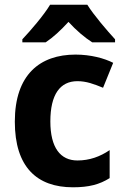

<svg xmlns="http://www.w3.org/2000/svg" viewBox="-20 -786 528 816"><path d="M351 -766H193C166 -721 110 -656 75 -619V-606H174C207 -628 238 -657 271 -693C304 -657 339 -627 372 -606H469V-619C436 -655 379 -721 351 -766ZM290 10C358 10 403 -2 446 -29V-148C405 -120 360 -104 309 -104C237 -104 194 -158 194 -270C194 -384 235 -441 309 -441C347 -441 379 -429 418 -413L461 -519C424 -538 366 -554 301 -554C150 -554 43 -469 43 -269C43 -76 137 10 290 10Z"/></svg>

Font: Noto Sans Display
Style: Bold
Weight: 700
Designer: Monotype Design Team
Foundry: Monotype Imaging Inc.
Version: Version 1.900